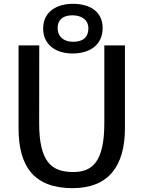

<svg xmlns="http://www.w3.org/2000/svg" viewBox="-20 -982 754 1010"><path d="M77.6 -309.1C77.1 -107.9 157.7 7.8 361.8 7.8C547.9 7.8 637.2 -105 637.2 -307.6V-743.2H528.8V-335C528.8 -130.4 465.8 -77.1 365.2 -77.1C251 -77.1 186 -129.9 186 -335L186.5 -743.2H77.6ZM361.8 -700.7C445.8 -700.7 519 -740.2 520 -833.5C520.5 -917 458.5 -961.9 363.3 -961.9C287.1 -961.9 208.5 -927.2 207 -834C205.6 -751.5 268.1 -700.7 361.8 -700.7ZM362.3 -762.2C313.5 -763.2 283.2 -790.5 283.2 -834C283.2 -887.2 323.2 -901.9 362.3 -901.4C408.7 -900.9 444.8 -878.4 444.8 -833C444.8 -780.8 410.6 -761.7 362.3 -762.2Z"/></svg>

Font: Merriweather Sans
Style: Regular
Weight: 400
Designer: Eben Sorkin ( eben@eyebytes.com )
Foundry: Eben Sorkin
Version: Version 1.003